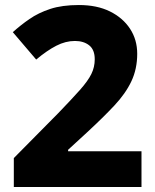

<svg xmlns="http://www.w3.org/2000/svg" viewBox="-20 -744 618 764"><path d="M543 0H35V-115L212 -294Q266 -350 298 -386Q330 -422 343.5 -449.5Q357 -477 357 -508Q357 -546 335 -563.5Q313 -581 278 -581Q241 -581 204 -562Q167 -543 124 -507L31 -616Q62 -644 97.5 -668.5Q133 -693 180 -708.5Q227 -724 294 -724Q366 -724 417.5 -698.5Q469 -673 497.5 -629.5Q526 -586 526 -530Q526 -470 503 -421Q480 -372 435 -324Q390 -276 325 -216L251 -148V-142H543Z"/></svg>

Font: Noto Sans Cham ExtraBold
Style: Regular
Weight: 800
Version: Version 2.002